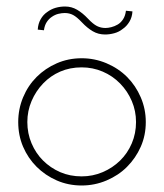

<svg xmlns="http://www.w3.org/2000/svg" viewBox="-20 -563 503 590"><path d="M370 -50Q344 -24 307.5 -8.5Q271 7 231 7Q190 7 154.5 -8.5Q119 -24 92.5 -50.5Q66 -77 51 -112Q36 -147 36 -188Q36 -228 51 -264Q66 -300 92.5 -326.5Q119 -353 154.5 -368.5Q190 -384 231 -384Q271 -384 307.5 -368.5Q344 -353 370.5 -326.5Q397 -300 412.5 -264Q428 -228 428 -188Q428 -147 412.5 -112Q397 -77 370 -50ZM112 -70Q135 -47 165 -34Q195 -21 231 -21Q265 -21 295.5 -34Q326 -47 349 -69.5Q372 -92 385 -122.5Q398 -153 398 -188Q398 -222 385 -252.5Q372 -283 349 -306.5Q326 -330 295.5 -343Q265 -356 231 -356Q195 -356 165 -343Q135 -330 112.5 -306.5Q90 -283 77 -252.5Q64 -222 64 -188Q64 -153 77 -122.5Q90 -92 112 -70ZM357 -474Q346 -465 331.5 -461Q317 -457 303 -457Q282 -457 265 -467Q248 -477 232 -494Q216 -511 204.5 -517Q193 -523 179 -523Q170 -523 159.5 -520.5Q149 -518 139 -511Q130 -505 123.5 -495Q117 -485 115 -470L96 -472Q97 -490 105 -504Q113 -518 125 -526Q137 -535 151 -539Q165 -543 180 -543Q200 -543 217 -533Q234 -523 250 -506Q266 -489 278 -483Q290 -477 304 -477Q312 -477 322 -479.5Q332 -482 341.5 -487.5Q351 -493 358 -503.5Q365 -514 367 -530L387 -528Q386 -510 377.5 -496Q369 -482 357 -474Z"/></svg>

Font: Josefin Slab Light
Style: Regular
Weight: 300
Designer: Santiago Orozco
Foundry: Typemade
Version: Version 2.000